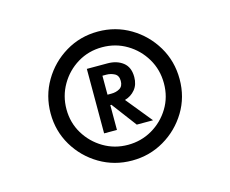

<svg xmlns="http://www.w3.org/2000/svg" viewBox="-72 -941 780 650"><g transform="rotate(-15 318.0 -616.0)"><path d="M317.5 -390Q379 -390 430.2 -420Q481.5 -450 512.5 -501Q543.5 -552 543.5 -615Q543.5 -678 512.8 -729.5Q482 -781 430.8 -811.5Q379.5 -842 317.5 -842Q255 -842 203.5 -811Q152 -780 121.8 -728.5Q91.5 -677 91.5 -615Q91.5 -553.5 122 -502.2Q152.5 -451 204 -420.5Q255.5 -390 317.5 -390ZM317.5 -445Q271 -445 232.2 -468Q193.5 -491 170.2 -529.5Q147 -568 147 -615Q147 -661.5 169.8 -700.8Q192.5 -740 231.2 -763.5Q270 -787 317.5 -787Q364.5 -787 403.2 -764Q442 -741 465.2 -702Q488.5 -663 488.5 -615Q488.5 -567 465 -528.5Q441.5 -490 402.8 -467.5Q364 -445 317.5 -445ZM249 -503.5H294V-590.5H298L363.5 -503.5H420.5L346.5 -594.5Q368.5 -600.5 382.8 -617.8Q397 -635 397 -661.5Q397 -696 375.5 -712.8Q354 -729.5 321.5 -729.5H249ZM294 -627V-693.5H307.5Q323 -693.5 336.2 -686.5Q349.5 -679.5 349.5 -660.5Q349.5 -642 337 -634.5Q324.5 -627 307.5 -627Z"/></g></svg>

Font: Spartan
Style: Bold
Weight: 700
Designer: Matt Bailey, Mirko Velimirovic
Foundry: Matt Bailey
Version: Version 1.003; ttfautohint (v1.8.3)